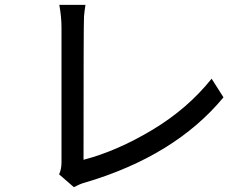

<svg xmlns="http://www.w3.org/2000/svg" viewBox="-20 -759 1040 793"><path d="M285 14 224 -39Q234 -60 234 -88V-646Q234 -688 225 -739H333Q329 -715 327 -691Q325 -667 325 -99Q463 -135 609 -222.5Q755 -310 854 -434L903 -357Q702 -114 328 -4Q312 0 285 14Z"/></svg>

Font: LXGW 975 Gothic SC
Style: Regular
Weight: 400
Version: Version 2.01;February 25, 2021